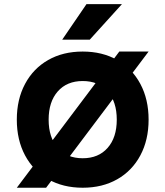

<svg xmlns="http://www.w3.org/2000/svg" viewBox="-20 -878 790 917"><path d="M60.3 -306.6Q60.3 -403.4 99.6 -477.1Q138.9 -550.8 209.9 -591.3Q280.9 -631.8 374.9 -631.8Q468.9 -631.8 540 -591.3Q611.1 -550.8 650.4 -477.1Q689.7 -403.4 689.7 -306.6Q689.7 -209.7 650.4 -136Q611.1 -62.3 540.1 -21.9Q469.1 18.6 375.1 18.6Q281.1 18.6 210 -21.9Q138.9 -62.3 99.6 -136Q60.3 -209.7 60.3 -306.6ZM537.7 -306.6Q537.7 -391.8 494.2 -441.4Q450.7 -491 375.1 -491Q299.5 -491 255.9 -441.4Q212.3 -391.8 212.3 -306.6Q212.3 -221.3 255.8 -171.8Q299.3 -122.2 374.9 -122.2Q450.5 -122.2 494.1 -171.8Q537.7 -221.3 537.7 -306.6ZM689.7 -631.8 200.2 18.6H60.3L549.8 -631.8ZM393.1 -858.4H562.5L408.8 -688.7H277.2Z"/></svg>

Font: Martian Mono VF sWd Rg
Style: Regular
Weight: 400
Width: 6
Monospace: yes
Designer: Roman Shamin
Foundry: Evil Martians
Version: Version 1.100